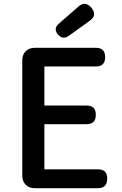

<svg xmlns="http://www.w3.org/2000/svg" viewBox="-20 -988 640 1008"><path d="M97 -368V-65C97 -26 123 0 162 0H320H494C527 0 543 -17 543 -50C543 -83 527 -99 494 -99H213V-336H434C467 -336 483 -352 483 -385C483 -418 467 -434 434 -434H213V-639H483C516 -639 532 -655 532 -688C532 -721 516 -737 483 -737H162C123 -737 97 -711 97 -672ZM401 -843 450 -878C478 -898 482 -920 460 -947C438 -973 415 -975 390 -952L343 -911L287 -862C268 -845 268 -825 285 -806C301 -788 320 -785 340 -799Z"/></svg>

Font: GenSenRounded2 TW M
Style: Regular
Weight: 500
Version: Version 2.100;PS 2.1;hotconv 16.6.51;makeotf.lib2.5.65220 DE